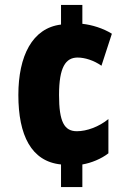

<svg xmlns="http://www.w3.org/2000/svg" viewBox="-20 -744 535 774"><path d="M312 -648V-724H226V-645C110 -631 54 -518 54 -361C54 -199 106 -93 226 -81V10H312V-81C348 -87 389 -104 417 -126V-264C379 -233 330 -215 290 -215C239 -215 218 -253 218 -361C218 -474 245 -512 293 -512C321 -512 358 -501 389 -479L431 -608C396 -630 350 -644 312 -648Z"/></svg>

Font: Noto Sans Myanmar ExtraCondensed Black
Style: Regular
Weight: 900
Width: 2
Designer: Monotype Design Team
Foundry: Monotype Imaging Inc.
Version: Version 2.107